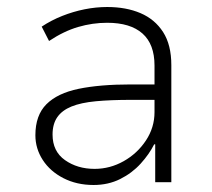

<svg xmlns="http://www.w3.org/2000/svg" viewBox="-20 -520 606 548"><path d="M247 8Q199 8 161 -11.5Q123 -31 102 -63.5Q81 -96 81 -134Q81 -191 112.5 -222.5Q144 -254 204.5 -266.5Q265 -279 353 -279H432V-235H355Q296 -235 253.5 -231Q211 -227 184 -216Q157 -205 143.5 -185.5Q130 -166 130 -136Q130 -88 165.5 -63Q201 -38 250 -38Q294 -38 333 -60Q372 -82 396.5 -119Q421 -156 421 -200V-333Q421 -394 386.5 -424.5Q352 -455 286 -455Q244 -455 203 -443Q162 -431 120 -403L99 -444Q126 -462 157.5 -474.5Q189 -487 221.5 -493.5Q254 -500 286 -500Q340 -500 381 -482.5Q422 -465 445.5 -428.5Q469 -392 469 -334V0H423V-108H420Q406 -80 381.5 -53Q357 -26 323 -9Q289 8 247 8Z"/></svg>

Font: Nunito Sans 7pt SemiCondensed ExtraLight
Style: Regular
Weight: 250
Width: 4
Designer: Vernon Adams
Foundry: Vernon Adams
Version: Version 3.101;gftools[0.9.27]